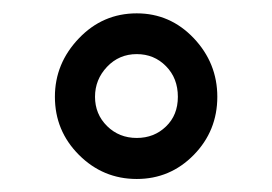

<svg xmlns="http://www.w3.org/2000/svg" viewBox="-20 -741 414 292"><path d="M63.5 -593.8Q63.5 -644.5 99.9 -682.6Q136.2 -720.7 188 -720.7Q238.8 -720.7 274.7 -682.9Q310.5 -645 310.5 -593.8Q310.5 -542 274.7 -505.4Q238.8 -468.8 188 -468.8Q136.7 -468.8 100.1 -505.4Q63.5 -542 63.5 -593.8ZM188 -531.2Q214.4 -531.2 232.4 -548.6Q250.5 -565.9 250.5 -593.8Q250.5 -622.1 232.4 -640.4Q214.4 -658.7 188 -658.7Q161.1 -658.7 142.8 -639.4Q124.5 -620.1 124.5 -593.8Q124.5 -567.4 142.8 -549.3Q161.1 -531.2 188 -531.2Z"/></svg>

Font: RobotoInd
Style: Regular
Weight: 400
Designer: Google
Version: Version 2.001101; 2014